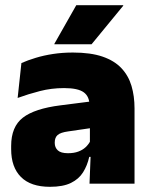

<svg xmlns="http://www.w3.org/2000/svg" viewBox="-20 -708 578 740"><path d="M325 0 330 -126 326.5 -130.5V-283.5L325 -301.5Q325 -336 302.8 -352.2Q280.5 -368.5 227 -368.5Q178.5 -368.5 133.8 -357Q89 -345.5 48 -330.5L62.5 -465Q87.5 -476 118 -485.2Q148.5 -494.5 184.5 -500Q220.5 -505.5 261 -505.5Q329.5 -505.5 375.2 -489.8Q421 -474 448 -445.2Q475 -416.5 486.8 -377Q498.5 -337.5 498.5 -290V0ZM172.5 12Q98.5 12 60.8 -25.8Q23 -63.5 23 -133V-145.5Q23 -219.5 68.2 -254.5Q113.5 -289.5 213 -302L338.5 -318L349 -217L242.5 -201.5Q213.5 -197.5 202.2 -187.8Q191 -178 191 -159V-157Q191 -139.5 202.8 -128.5Q214.5 -117.5 242 -117.5Q265 -117.5 281.8 -123.8Q298.5 -130 309.8 -140.5Q321 -151 327.5 -163.5L352.5 -103.5H324Q316.5 -70 300.2 -44Q284 -18 253.5 -3Q223 12 172.5 12ZM274 -688H455V-686L333 -537.5H189.5V-539Z"/></svg>

Font: Anek Telugu ExtraBold
Style: Regular
Weight: 800
Designer: Omkar Bhoir (Telugu), Yesha Goshar (Latin)
Foundry: Ek Type
Version: Version 1.003